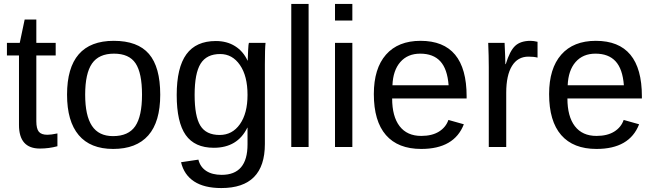

<svg xmlns="http://www.w3.org/2000/svg" viewBox="-20 -745 3316 973"><path d="M271 -68.8V-3.9Q228 7.8 182.1 7.8Q76.2 7.8 76.2 -111.8V-463.9H15.1V-527.8H80.1L105 -646H164.1V-527.8H262.2V-463.9H164.1V-130.9Q164.1 -92.8 176.8 -77.4Q189.5 -62 220.2 -62Q238.8 -62 271 -68.8Z M792 -265.1Q792 -127.4 731.4 -58.8Q670.9 9.8 553.7 9.8Q438 9.8 378.9 -60.3Q319.8 -130.4 319.8 -265.1Q319.8 -538.1 556.6 -538.1Q677.7 -538.1 734.9 -471.7Q792 -405.3 792 -265.1ZM699.7 -265.1Q699.7 -375 667 -424.1Q634.3 -473.1 557.6 -473.1Q481 -473.1 446.3 -423.1Q411.6 -373 411.6 -265.1Q411.6 -159.2 446 -107.2Q480.5 -55.2 552.7 -55.2Q630.9 -55.2 665.3 -105.5Q699.7 -155.8 699.7 -265.1Z M1101.6 208Q1015.1 208 963.9 174.6Q912.6 141.1 897.5 77.1L985.4 64Q994.6 101.1 1024.9 121.1Q1055.2 141.1 1103.5 141.1Q1234.4 141.1 1234.4 -13.2V-98.1H1233.4Q1183.6 3.9 1063.5 3.9Q966.8 3.9 921.1 -60.8Q875.5 -125.5 875.5 -263.2Q875.5 -402.8 924.6 -470Q973.6 -537.1 1073.7 -537.1Q1129.9 -537.1 1171.1 -511.2Q1212.4 -485.4 1234.4 -438H1235.4Q1235.4 -440.9 1237.3 -488.8Q1238.8 -522 1241.7 -527.8H1325.7Q1322.3 -498 1322.3 -418.9V-15.1Q1322.3 208 1101.6 208ZM1234.4 -264.2Q1234.4 -359.9 1196 -415.5Q1157.7 -471.2 1095.7 -471.2Q1027.3 -471.2 996.8 -422.6Q966.3 -374 966.3 -264.2Q966.3 -155.3 995.4 -108.2Q1024.4 -61 1093.3 -61Q1157.2 -61 1195.8 -115.7Q1234.4 -170.4 1234.4 -264.2Z M1543.9 0H1456.1V-725.1H1543.9Z M1765.6 -641.1H1677.7V-725.1H1765.6ZM1765.6 0H1677.7V-527.8H1765.6Z M2344.7 -246.1H1967.3Q1967.3 -154.8 2005.1 -105.5Q2043 -56.2 2114.7 -56.2Q2169.4 -56.2 2204.6 -78.1Q2239.7 -100.1 2252.4 -137.2L2330.6 -115.2Q2282.2 9.8 2114.7 9.8Q1997.1 9.8 1935.8 -60.5Q1874.5 -130.9 1874.5 -268.1Q1874.5 -397.9 1936 -468Q1997.6 -538.1 2111.3 -538.1Q2344.7 -538.1 2344.7 -256.8ZM1968.8 -313H2253.4Q2247.1 -395.5 2211.4 -434.3Q2175.8 -473.1 2109.4 -473.1Q2045.9 -473.1 2008.8 -430.7Q1971.7 -388.2 1968.8 -313Z M2545.4 0H2457V-404.8Q2457 -460.4 2454.1 -527.8H2537.1Q2541 -447.8 2541 -419.9H2543Q2563.5 -487.3 2590.8 -512.7Q2618.2 -538.1 2668.9 -538.1Q2683.6 -538.1 2704.1 -533.2V-453.1Q2685.5 -458 2658.2 -458Q2603.5 -458 2574.5 -410.6Q2545.4 -363.3 2545.4 -274.9Z M3232.9 -246.1H2855.5Q2855.5 -154.8 2893.3 -105.5Q2931.2 -56.2 3002.9 -56.2Q3057.6 -56.2 3092.8 -78.1Q3127.9 -100.1 3140.6 -137.2L3218.8 -115.2Q3170.4 9.8 3002.9 9.8Q2885.3 9.8 2824 -60.5Q2762.7 -130.9 2762.7 -268.1Q2762.7 -397.9 2824.2 -468Q2885.7 -538.1 2999.5 -538.1Q3232.9 -538.1 3232.9 -256.8ZM2856.9 -313H3141.6Q3135.3 -395.5 3099.6 -434.3Q3064 -473.1 2997.6 -473.1Q2934.1 -473.1 2897 -430.7Q2859.9 -388.2 2856.9 -313Z"/></svg>

Font: Libra Sans Modern
Style: Regular
Weight: 400
Foundry: Stefan Peev, Context Ltd
Version: Version 1.000